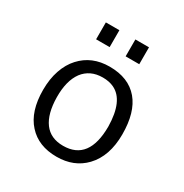

<svg xmlns="http://www.w3.org/2000/svg" viewBox="-179 -915 1023 1067"><g transform="rotate(30 333.0 -382.0)"><path d="M80.1 -275.4Q80.1 -345.7 99.4 -401.6Q118.7 -457.5 153.3 -495.1Q223.1 -571.8 336.9 -571.8Q459 -571.8 522.9 -496.1Q585.4 -421.9 585.4 -280.3Q585.4 -140.6 510.3 -62Q441.4 9.8 330.1 9.8Q213.4 9.8 147.5 -63.5Q80.1 -137.2 80.1 -275.4ZM331.1 -61Q496.1 -61 496.1 -280.3Q493.2 -444.3 406.2 -485.8Q375.5 -500.5 334.2 -500.5Q293 -500.5 261.7 -485.6Q230.5 -470.7 209 -442.4Q165.5 -383.3 166.7 -277.8Q168 -172.4 209.2 -116.7Q250.5 -61 331.1 -61ZM384.3 -773.9H471.7V-665.5H384.3ZM194.8 -773.9H281.7V-665.5H194.8Z"/></g></svg>

Font: Duru Sans
Style: Regular
Weight: 400
Designer: Onur Yazõcõgil
Foundry: Onur Yazõcõgil
Version: Version 1.001